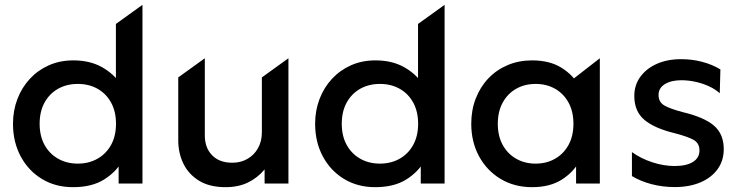

<svg xmlns="http://www.w3.org/2000/svg" viewBox="-20 -760 3068 795"><path d="M282.1 15Q209.4 15 153.3 -19.2Q97.2 -53.4 65.5 -112.8Q33.8 -172.2 33.8 -247.5Q33.8 -302.1 52 -349.8Q70.1 -397.4 103.4 -433.4Q136.7 -469.4 182.4 -489.7Q228.1 -510 283.6 -510Q351.1 -510 400.5 -482.9Q450 -455.8 483.2 -408.1L459.9 -383.4V-660.8L569.9 -740V0H471.2V-119.1L486.9 -94.1Q460 -46.9 409.8 -16Q359.6 15 282.1 15ZM302.2 -82.5Q348 -82.5 383.7 -102.8Q419.4 -123 439.9 -159.9Q460.3 -196.9 460.3 -247.5Q460.3 -298.1 440 -335.2Q419.6 -372.3 383.9 -392.4Q348.2 -412.5 302.2 -412.5Q256.2 -412.5 220.5 -392.4Q184.8 -372.3 164.4 -335.2Q144.1 -298.1 144.1 -247.5Q144.1 -196.9 164.5 -159.9Q184.9 -123 220.7 -102.8Q256.4 -82.5 302.2 -82.5Z M914.1 15Q847.7 15 804.2 -11.7Q760.8 -38.4 739.4 -82.3Q718.1 -126.2 718.1 -178.4V-439.5L828.1 -518.8V-199.1Q828.1 -148.1 858.2 -117.2Q888.3 -86.2 942.1 -86.2Q976.8 -86.2 1004.5 -102.1Q1032.2 -117.9 1048.2 -146.3Q1064.3 -174.8 1064.3 -212.2V-439.5L1174.3 -518.8V0H1075.6V-58.5Q1046.6 -23.6 1006.7 -4.3Q966.8 15 914.1 15Z M1533.1 15Q1460.4 15 1404.3 -19.2Q1348.2 -53.4 1316.5 -112.8Q1284.8 -172.2 1284.8 -247.5Q1284.8 -302.1 1303 -349.8Q1321.1 -397.4 1354.4 -433.4Q1387.7 -469.4 1433.4 -489.7Q1479.1 -510 1534.6 -510Q1602.1 -510 1651.5 -482.9Q1701 -455.8 1734.2 -408.1L1710.9 -383.4V-660.8L1820.9 -740V0H1722.2V-119.1L1737.9 -94.1Q1711 -46.9 1660.8 -16Q1610.6 15 1533.1 15ZM1553.2 -82.5Q1599 -82.5 1634.7 -102.8Q1670.4 -123 1690.9 -159.9Q1711.3 -196.9 1711.3 -247.5Q1711.3 -298.1 1691 -335.2Q1670.6 -372.3 1634.9 -392.4Q1599.2 -412.5 1553.2 -412.5Q1507.2 -412.5 1471.5 -392.4Q1435.8 -372.3 1415.4 -335.2Q1395.1 -298.1 1395.1 -247.5Q1395.1 -196.9 1415.5 -159.9Q1435.9 -123 1471.7 -102.8Q1507.4 -82.5 1553.2 -82.5Z M2183.3 15Q2109.6 15 2052.8 -19.2Q1995.9 -53.4 1963.6 -112.8Q1931.3 -172.2 1931.3 -247.5Q1931.3 -304 1949.8 -351.9Q1968.4 -399.9 2002 -435.3Q2035.6 -470.8 2081.9 -490.4Q2128.2 -510 2183.3 -510Q2256.7 -510 2305.9 -478.9Q2355.1 -447.9 2381.1 -399.1L2341.6 -363V-423.9L2463.7 -518.8V0H2365.3V-119.5L2381.1 -95.9Q2355.1 -47.1 2305.9 -16.1Q2256.7 15 2183.3 15ZM2197.8 -82.5Q2243.1 -82.5 2278.4 -102.8Q2313.8 -123 2334.1 -159.9Q2354.4 -196.9 2354.4 -247.5Q2354.4 -298.1 2334.1 -335.2Q2313.8 -372.3 2278.4 -392.4Q2243.1 -412.5 2197.8 -412.5Q2152.6 -412.5 2117.2 -392.4Q2081.9 -372.3 2061.5 -335.2Q2041.2 -298.1 2041.2 -247.5Q2041.2 -196.9 2061.5 -159.9Q2081.9 -123 2117.2 -102.8Q2152.6 -82.5 2197.8 -82.5Z M2773.8 14.6Q2723.2 14.6 2677.6 2.5Q2632.1 -9.6 2596.6 -30.9V-130.2Q2634.2 -103.3 2681.1 -88Q2727.9 -72.6 2773.7 -72.6Q2822.1 -72.6 2849.2 -89.5Q2876.2 -106.4 2876.2 -137.1Q2876.2 -165.8 2854 -179.5Q2831.8 -193.2 2774.7 -208.2Q2688.4 -229.1 2647.4 -264.4Q2606.4 -299.6 2606.4 -362.8Q2606.4 -407.5 2631.2 -441.8Q2656.1 -476.2 2699.6 -495.6Q2743.2 -515 2799.9 -515Q2846 -515 2887.5 -504Q2929.1 -493 2962.9 -472.6L2960.3 -373.9Q2942.2 -390.3 2916.3 -402.4Q2890.4 -414.4 2860.6 -421.1Q2830.8 -427.8 2801.3 -427.8Q2759.4 -427.8 2733.1 -411.7Q2706.8 -395.6 2706.8 -366.9Q2706.8 -337.4 2730.5 -323.5Q2754.2 -309.6 2807.8 -295.5Q2896.4 -274.4 2936.6 -239.5Q2976.8 -204.7 2976.8 -142.6Q2976.8 -95 2951.4 -59.7Q2926 -24.4 2880.3 -4.9Q2834.6 14.6 2773.8 14.6Z"/></svg>

Font: Geologica-Sharp
Style: Regular
Weight: 100
Designer: Sindre Bremnes, Frode Helland
Foundry: Monokrom Skriftforlag AS
Version: Version 1.010;gftools[0.9.28]